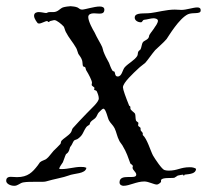

<svg xmlns="http://www.w3.org/2000/svg" viewBox="-20 -591 668 620"><path d="M627 -563C625 -566 621 -567 617 -567C604 -567 582 -559 566 -559C560 -559 552 -560 544 -560C518 -560 485 -551 467 -549C445 -546 415 -552 415 -534C415 -525 425 -519 435 -519C440 -519 440 -526 445 -527C456 -528 467 -532 476 -532C481 -532 490 -530 490 -524C490 -517 482 -506 481 -505C476 -496 467 -486 463 -479C461 -477 462 -472 459 -468C454 -461 445 -460 441 -454C438 -450 437 -438 434 -432C433 -430 428 -427 427 -425C424 -420 426 -415 423 -410C414 -396 395 -387 383 -374C375 -365 374 -344 360 -344C351 -344 352 -355 350 -359C350 -360 344 -361 343 -363C337 -373 335 -381 332 -388C325 -400 318 -414 314 -425C312 -431 312 -434 310 -439C306 -449 294 -467 285 -487C280 -495 265 -522 265 -536C265 -545 274 -548 283 -548C289 -548 295 -547 301 -547C310 -547 317 -549 317 -560C317 -567 311 -570 302 -570C284 -570 254 -560 245 -560C238 -560 236 -564 230 -567C222 -570 217 -570 208 -571C203 -571 189 -569 183 -567C173 -563 167 -552 152 -552C148 -552 145 -552 141 -552C133 -552 133 -549 129 -549C124 -549 114 -552 105 -552C99 -552 90 -550 90 -540C90 -530 101 -517 102 -516C103 -516 104 -515 106 -515C114 -515 126 -523 132 -523C136 -523 133 -520 136 -520C139 -520 140 -522 142 -523C148 -524 152 -526 156 -526C163 -526 179 -513 186 -505C188 -502 190 -492 193 -487C202 -469 216 -454 226 -436C229 -431 230 -424 233 -417C237 -411 242 -405 244 -399C247 -394 246 -383 248 -377C249 -376 254 -375 255 -374C257 -371 257 -365 259 -363C266 -352 277 -331 277 -324C277 -322 276 -319 276 -317C276 -313 285 -310 285 -307C285 -305 284 -304 284 -302C284 -299 290 -300 292 -297C296 -289 299 -280 299 -273C299 -261 274 -240 259 -224C242 -206 228 -192 215 -177C212 -173 212 -167 208 -162C201 -153 184 -143 179 -137C176 -134 177 -128 175 -126C168 -118 160 -111 153 -104C144 -94 137 -83 131 -79C126 -74 116 -73 109 -67C107 -65 104 -59 102 -57C85 -35 70 -19 35 -19C28 -19 21 -20 15 -20C2 -20 0 -13 0 -7C0 2 13 9 26 9C38 9 44 0 55 -2C78 -6 117 -2 128 -5C155 -13 186 -18 201 -24C220 -32 256 -29 259 -49C253 -52 247 -52 240 -52C221 -52 200 -45 179 -45C176 -45 174 -45 171 -46C173 -54 179 -60 183 -67C187 -76 189 -85 193 -93C195 -95 199 -97 201 -101C205 -107 205 -116 208 -118C213 -124 215 -132 219 -137C222 -140 229 -140 233 -144C249 -156 247 -164 259 -181C263 -186 270 -187 270 -191C271 -200 285 -206 288 -210C293 -215 295 -224 299 -228C307 -236 311 -240 314 -240C322 -240 328 -208 332 -202C336 -194 345 -187 350 -177C356 -165 358 -150 365 -137C367 -132 372 -127 375 -122C390 -97 393 -84 401 -63C402 -61 409 -59 409 -54C409 -53 408 -51 408 -50C408 -41 420 -36 420 -27C420 -9 366 -33 366 -2C366 6 373 9 379 9C398 9 421 -5 446 -5C460 -5 477 5 487 5C491 5 500 -2 500 -4C500 -5 500 -8 500 -9C502 -19 535 -15 543 -17C544 -17 552 -23 554 -24C559 -25 568 -27 570 -27C573 -27 571 -24 573 -24C576 -24 576 -27 576 -27C593 -29 613 -30 613 -46C607 -50 600 -51 593 -51C562 -51 554 -40 524 -40C519 -40 514 -41 511 -42C503 -44 481 -77 474 -89C466 -104 455 -143 441 -155V-156C441 -157 441 -159 441 -161C441 -163 434 -169 434 -171C434 -172 434 -174 434 -176C434 -182 426 -181 426 -187C426 -189 427 -192 427 -194C427 -196 420 -199 419 -202C417 -210 418 -219 416 -224C414 -228 401 -235 401 -241C401 -242 401 -244 401 -245C401 -249 398 -248 397 -250C386 -277 377 -302 377 -309C377 -324 411 -355 427 -370C433 -376 442 -382 449 -388C458 -398 469 -415 481 -429C493 -441 507 -452 518 -465C525 -475 558 -531 587 -545C603 -552 628 -544 628 -557C628 -559 628 -561 627 -563Z"/></svg>

Font: Jim Nightshade
Style: Regular
Weight: 400
Designer: Astigmatic (AOETI)
Foundry: Astigmatic (AOETI)
Version: Version 1.000